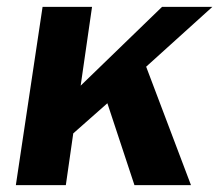

<svg xmlns="http://www.w3.org/2000/svg" viewBox="-20 -537 636 557"><path d="M26 0 103.5 -517H247L214 -288.5L450 -517H596L404 -343.5L534 0H370L291.5 -237.5L192.5 -150L171 0Z"/></svg>

Font: Public Sans Thin
Style: Bold Italic
Weight: 700
Italic angle: -8°
Version: Version 2.001